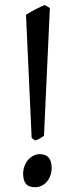

<svg xmlns="http://www.w3.org/2000/svg" viewBox="-20 -743 312 782"><path d="M190.4 -60.1Q190.4 -43 185.3 -28.6Q180.2 -14.2 171.1 -3.4Q162.1 7.3 149.7 13.4Q137.2 19.5 123 19.5Q96.7 19.5 85.4 5.4Q74.2 -8.8 74.2 -35.2Q74.2 -51.8 79.6 -66.2Q85 -80.6 94.2 -91.6Q103.5 -102.5 116 -108.9Q128.4 -115.2 142.1 -115.2Q166.5 -115.2 178.5 -100.8Q190.4 -86.4 190.4 -60.1ZM159.2 -189.9Q149.9 -183.1 142.6 -179Q135.3 -174.8 123 -170.9L108.9 -181.2L85.9 -682.6Q104.5 -694.8 125 -705.3Q145.5 -715.8 162.1 -722.7L183.1 -710.4Z"/></svg>

Font: Gentium Basic
Style: Regular
Weight: 400
Designer: J. Victor Gaultney and Annie Olsen
Foundry: SIL International
Version: Version 1.100